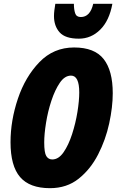

<svg xmlns="http://www.w3.org/2000/svg" viewBox="-20 -973 609 1003"><path d="M241 10Q329 10 391 -39.5Q453 -89 492.5 -166Q532 -243 550.5 -328.5Q569 -414 569 -486Q569 -604 521.5 -664.5Q474 -725 367 -725Q260 -725 186 -648.5Q112 -572 73.5 -457.5Q35 -343 35 -230Q35 -106 85 -48Q135 10 241 10ZM253 -140Q233 -140 222 -157.5Q211 -175 211 -229Q211 -272 220.5 -331.5Q230 -391 248.5 -447Q267 -503 292.5 -540.5Q318 -578 351 -578Q394 -578 394 -490Q394 -447 384.5 -388Q375 -329 356.5 -272Q338 -215 312 -177.5Q286 -140 253 -140ZM392 -771Q456 -771 503.5 -818Q551 -865 567 -953H467Q451 -884 402 -884Q379 -884 372.5 -904Q366 -924 366 -953H269Q266 -935 264 -919Q262 -903 262 -889Q262 -837 291.5 -804Q321 -771 392 -771Z"/></svg>

Font: Noto Sans Display Condensed Black
Style: Italic
Weight: 900
Width: 3
Italic angle: -192°
Designer: Monotype Design Team
Foundry: Monotype Imaging Inc.
Version: Version 1.900